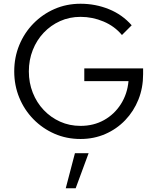

<svg xmlns="http://www.w3.org/2000/svg" viewBox="-20 -731 839 1025"><path d="M410 11Q335 11 271 -17Q207 -45 158.5 -94.5Q110 -144 83 -209.5Q56 -275 56 -350Q56 -425 83 -490.5Q110 -556 158.5 -605.5Q207 -655 271 -683Q335 -711 410 -711Q490 -711 561.5 -682Q633 -653 683 -596L631 -544Q592 -591 533 -616Q474 -641 410 -641Q351 -641 301 -618.5Q251 -596 213.5 -556.5Q176 -517 155 -464Q134 -411 134 -350Q134 -289 155 -236Q176 -183 213.5 -143.5Q251 -104 301 -81.5Q351 -59 410 -59Q480 -59 535.5 -90Q591 -121 625.5 -175.5Q660 -230 666 -298H430V-366H744V-335Q744 -262 719 -199.5Q694 -137 648.5 -89.5Q603 -42 542 -15.5Q481 11 410 11ZM331 274 380 87H453L384 274Z"/></svg>

Font: Red Hat Text
Style: Regular
Weight: 400
Designer: Pentagram, MCKL
Foundry: MCKL
Version: Version 1.030